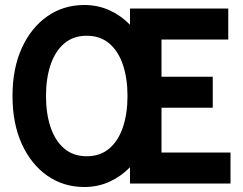

<svg xmlns="http://www.w3.org/2000/svg" viewBox="-20 -734 971 768"><path d="M317 14Q234 14 169.2 -31.2Q104.5 -76.5 67.2 -158.2Q30 -240 30 -350Q30 -460 67.2 -541.8Q104.5 -623.5 169.2 -668.8Q234 -714 317 -714Q371.5 -714 417.8 -693Q464 -672 500 -635V-700H893V-576H626V-427H831V-303H626V-124H902V0H500V-65Q464 -28 417.8 -7Q371.5 14 317 14ZM327 -109Q381 -109 417.2 -140Q453.5 -171 471.8 -225.5Q490 -280 490 -350Q490 -420 471.8 -474.5Q453.5 -529 417.2 -560Q381 -591 327 -591Q273 -591 236.8 -560Q200.5 -529 182.2 -474.5Q164 -420 164 -350Q164 -280 182.2 -225.5Q200.5 -171 236.8 -140Q273 -109 327 -109Z"/></svg>

Font: Cabin Condensed
Style: Bold
Weight: 700
Width: 3
Designer: Pablo Impallari
Foundry: Pablo Impallari. http://www.impallari.com Igino Marini. http://www.ikern.com
Version: Version 3.001; ttfautohint (v1.8.3)